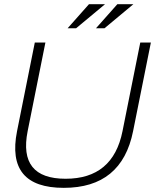

<svg xmlns="http://www.w3.org/2000/svg" viewBox="-20 -904 758 929"><path d="M62.5 -269.5 148.4 -698.2H199.7L113.8 -269.5Q67.9 -39.1 297.4 -39.1Q526.9 -39.1 572.8 -269.5L658.7 -698.2H710L624 -269.5Q569.3 4.9 288.6 4.9Q7.8 4.9 62.5 -269.5ZM410.6 -883.8H488.3L348.1 -767.1H307.1ZM547.9 -883.8H625.5L485.4 -767.1H444.3Z"/></svg>

Font: Sansation Light
Style: Light Italic
Weight: 300
Designer: Bernd Montag
Version: Version 1.301